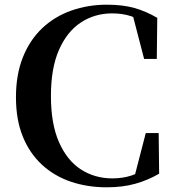

<svg xmlns="http://www.w3.org/2000/svg" viewBox="-20 -779 742 818"><path d="M435 19Q352 19 281.5 -5Q211 -29 158.5 -77.5Q106 -126 77 -197.5Q48 -269 48 -365Q48 -461 77.5 -535Q107 -609 160 -659Q213 -709 284 -734Q355 -759 435 -759Q503 -759 552.5 -745Q602 -731 650 -703L648 -528H594L542 -728L614 -704V-670Q575 -698 538.5 -710Q502 -722 458 -722Q384 -722 325 -683.5Q266 -645 231.5 -567Q197 -489 197 -370Q197 -251 231.5 -173Q266 -95 325 -57Q384 -19 459 -19Q503 -19 541 -31.5Q579 -44 620 -74V-38L550 -15L601 -212H656L658 -39Q610 -11 556 4Q502 19 435 19Z"/></svg>

Font: Noto Serif SC ExtraLight
Style: Bold
Weight: 700
Version: Version 2.002-H1;hotconv 1.1.0;makeotfexe 2.6.0